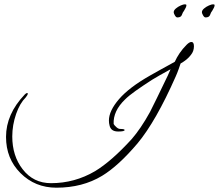

<svg xmlns="http://www.w3.org/2000/svg" viewBox="-20 -786 1017 892"><path d="M242 86Q143 86 75 18Q8 -49 8 -150Q8 -256 95 -347Q102 -354 106 -354Q109 -354 109 -351Q109 -345 100 -334Q72 -306 55 -257Q37 -205 37 -152Q37 -62 85 0Q135 65 217 65Q327 65 422 9Q498 -37 592 -140Q612 -163 633.5 -194.5Q655 -226 677 -266Q688 -288 709 -330.5Q730 -373 760 -436Q760 -436 763 -443Q766 -450 769.5 -457.5Q773 -465 772 -464Q715 -433 686 -415Q641 -386 609.5 -363.5Q578 -341 561 -324Q505 -270 508 -210Q510 -206 512.5 -203.5Q515 -201 517 -199Q528 -187 538 -187Q559 -187 559 -182Q559 -175 529 -175Q495 -175 489 -203Q486 -214 486 -226Q486 -271 533 -325.5Q580 -380 677 -435L725 -462Q739 -470 756 -479Q773 -488 792 -499Q801 -519 814.5 -539Q828 -559 847 -578Q860 -591 869 -591Q881 -591 881 -571Q881 -548 867 -531Q851 -509 819 -491Q818 -487 815.5 -481Q813 -475 810 -465Q806 -455 803 -446.5Q800 -438 796 -430Q704 -222 619 -120Q575 -68 533.5 -30Q492 8 454 31Q363 86 242 86ZM935 -705Q929 -705 923.5 -714.5Q918 -724 918 -729Q918 -738 928 -746.5Q938 -755 950.5 -760.5Q963 -766 970 -766Q977 -766 977 -762Q977 -757 974 -750.5Q971 -744 966 -736Q960 -729 956 -717Q952 -705 935 -705ZM804 -705Q798 -705 792.5 -714.5Q787 -724 787 -729Q787 -738 797 -746.5Q807 -755 819.5 -760.5Q832 -766 839 -766Q846 -766 846 -762Q846 -757 843 -750.5Q840 -744 835 -736Q829 -729 825 -717Q821 -705 804 -705Z"/></svg>

Font: Whisper
Style: Regular
Weight: 400
Designer: Robert E. Leuschke
Foundry: Robert E. Leuschke
Version: Version 1.010; ttfautohint (v1.8.4.7-5d5b)